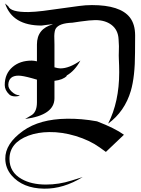

<svg xmlns="http://www.w3.org/2000/svg" viewBox="-20 -842 828 1130"><path d="M775.3 -633.2 774.7 -531.6Q774.7 -392.1 750 -307.4Q714.2 -185.8 616.3 -114.2Q681.6 -242.6 681.6 -416.8Q681.6 -453.7 679.5 -495.3Q678.4 -512.6 679.5 -541.1L680 -570.5L677.9 -610.5Q675.3 -666.3 635.3 -696.3Q598.4 -723.7 541.1 -723.7Q512.1 -723.7 452.6 -715.3L405.8 -708.4Q327.4 -705.8 307.9 -673.2Q300.5 -661.1 299.5 -630.5Q300.5 -618.4 300.5 -580V-445.8Q322.1 -439.5 335.8 -439.5Q387.4 -439.5 453.2 -485.3Q419.5 -424.2 372.1 -397.4L372.6 -394.7Q350.5 -372.1 300.5 -366.3V-263.7Q300.5 -164.7 127.9 -141.6L159.5 -160.5Q197.4 -178.9 197.4 -239.5V-373.2L170 -381.1Q113.7 -396.8 88.9 -396.8Q31.6 -396.8 28.9 -344.2Q27.9 -322.6 48.4 -303.2Q72.6 -280 96.3 -281.6Q90.5 -274.7 69.5 -274.7Q46.3 -274.7 34.2 -286.3Q7.9 -311.6 7.9 -341.6Q7.9 -408.4 54.2 -447.9Q97.9 -485.3 166.3 -485.3Q180 -485.3 197.4 -481.1V-580Q197.4 -673.7 292.1 -698.9Q286.8 -700 260.5 -696.3Q230 -691.6 224.7 -691.6Q52.6 -691.6 10 -821.6L28.9 -804.7Q43.2 -770 147.4 -771.1Q188.4 -772.1 234.2 -777.9L445.3 -806.8Q483.2 -812.1 521.1 -812.1Q687.4 -812.1 744.2 -739.5Q775.3 -699.5 775.3 -633.2ZM709.5 -48.9 603.2 52.1 566.8 25.8Q508.4 -16.3 425.3 -41.6Q344.7 -65.8 270 -64.7Q202.6 -64.2 147.4 -43.7Q35.8 -1.6 35.8 93.2Q35.8 171.6 107.4 211.6Q164.7 244.2 250.5 244.2Q326.8 244.2 401.1 220.5L466.8 200Q353.2 270 239.5 268.4Q113.7 266.8 47.4 189.5Q12.1 147.4 11.1 93.2Q9.5 3.7 116.8 -72.6Q213.7 -141.1 373.2 -143.2Q458.4 -144.7 551.1 -127.9Q657.9 -86.8 709.5 -48.9ZM680 -573.7Z"/></svg>

Font: MM Bagan
Style: Regular
Weight: 400
Designer: Khon Soe Zaw Thu
Version: Version 1.00 July 10, 2016, initial release